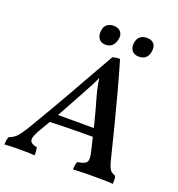

<svg xmlns="http://www.w3.org/2000/svg" viewBox="-177 -971 1018 1097"><g transform="rotate(20 331.5 -422.5)"><path d="M-28 3Q-28 -10 -26 -22Q-24 -34 -19 -45Q-1 -51 13 -61.5Q27 -72 43 -94Q59 -116 82 -155Q117 -214 153 -275.5Q189 -337 225.5 -401.5Q262 -466 300.5 -534.5Q339 -603 381 -676Q392 -680 403.5 -681Q415 -682 426 -682Q453 -590 477.5 -498.5Q502 -407 525 -317.5Q548 -228 569 -142Q578 -103 586 -83.5Q594 -64 604 -57Q614 -50 628 -45Q631 -34 631.5 -22Q632 -10 631 3Q615 1 592.5 0.5Q570 0 549 0Q528 0 513 0Q500 0 485 0Q470 0 453.5 0.5Q437 1 420.5 1.5Q404 2 389 3Q389 -10 391 -22.5Q393 -35 398 -45Q441 -51 452 -66.5Q463 -82 452 -127Q434 -204 415 -280.5Q396 -357 374 -432Q365 -464 359.5 -492Q354 -520 349 -558H360Q343 -520 328 -490.5Q313 -461 294 -427Q256 -356 216.5 -285.5Q177 -215 135 -144Q114 -109 109.5 -89Q105 -69 116 -59.5Q127 -50 152 -45Q154 -34 155 -22Q156 -10 155 3Q139 1 123 0.5Q107 0 90.5 0Q74 0 58 0Q32 0 12.5 0.5Q-7 1 -28 3ZM155 -205 178 -260H438L442 -211Q397 -211 347.5 -210.5Q298 -210 248 -209Q198 -208 155 -205ZM319 -730Q291 -730 277.5 -749.5Q264 -769 269 -800Q272 -823 287.5 -835.5Q303 -848 328 -848Q357 -848 371.5 -830Q386 -812 379 -782Q367 -730 319 -730ZM521 -731Q493 -731 479 -749Q465 -767 469 -796Q477 -848 532 -848Q559 -848 573 -831Q587 -814 582 -785Q574 -731 521 -731Z"/></g></svg>

Font: Vollkorn Medium
Style: Italic
Weight: 500
Italic angle: -11°
Designer: Friedrich Althausen
Foundry: Friedrich Althausen
Version: Version 5.000